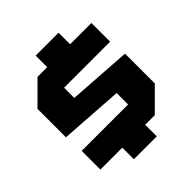

<svg xmlns="http://www.w3.org/2000/svg" viewBox="-222 -902 1103 1103"><g transform="rotate(-45 330.0 -350.0)"><path d="M49 -34V-186H426V-279L40 -305V-536L170 -666H249V-760H435V-666H608V-514H234V-431L620 -405V-163L491 -34H413V60H227V-34Z"/></g></svg>

Font: Tektur ExtraBold
Style: Regular
Weight: 800
Designer: Adam Jagosz
Foundry: Adam Jagosz
Version: Version 1.005;gftools[0.9.30]